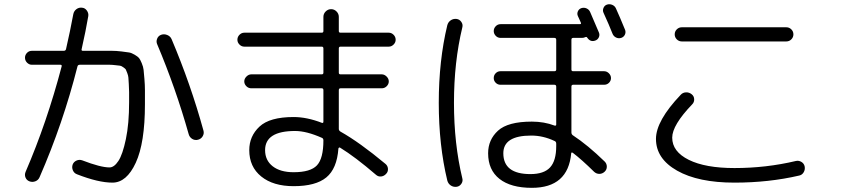

<svg xmlns="http://www.w3.org/2000/svg" viewBox="-20 -844 4040 922"><path d="M133 -533Q120 -533 110 -543Q100 -553 100 -567Q100 -580 109.5 -590Q119 -600 133 -600H286Q295 -600 297 -608Q317 -695 332 -776Q335 -791 347 -800Q359 -809 374 -807Q388 -806 397 -793.5Q406 -781 404 -767Q392 -696 372 -608Q370 -600 378 -600H460Q497 -600 517.5 -600Q538 -600 563 -597Q588 -594 600 -592Q612 -590 627 -581Q642 -572 647.5 -565.5Q653 -559 660.5 -541Q668 -523 669.5 -509Q671 -495 673.5 -465Q676 -435 676 -411Q676 -387 676 -343Q676 -158 632 -62.5Q588 33 520 33Q452 33 350 -7Q336 -12 330 -26Q324 -40 329 -54Q334 -67 347.5 -73Q361 -79 375 -74Q463 -40 506 -40Q528 -40 548.5 -71Q569 -102 584.5 -176Q600 -250 600 -353Q600 -386 600 -402Q600 -418 598.5 -440.5Q597 -463 596.5 -471.5Q596 -480 591 -493.5Q586 -507 584 -510.5Q582 -514 572 -521Q562 -528 556.5 -528.5Q551 -529 534.5 -531Q518 -533 507.5 -533Q497 -533 473 -533H363Q354 -533 352 -525Q283 -252 170 7Q164 21 150 26.5Q136 32 122 27Q108 22 102.5 8.5Q97 -5 103 -19Q205 -255 276 -525Q278 -533 270 -533ZM886 -200Q824 -420 735 -631Q729 -644 734.5 -658Q740 -672 754 -677Q768 -682 783 -676Q798 -670 804 -656Q896 -439 957 -217Q961 -203 953.5 -190Q946 -177 931 -173Q916 -169 903 -177Q890 -185 886 -200Z M1390 -17Q1471 -17 1502 -50Q1533 -83 1533 -170Q1533 -179 1526 -182Q1452 -215 1397 -215Q1253 -215 1253 -123Q1253 -74 1289.5 -45.5Q1326 -17 1390 -17ZM1153 -620Q1140 -620 1130 -630Q1120 -640 1120 -653Q1120 -667 1130 -677Q1140 -687 1153 -687H1525Q1533 -687 1533 -695V-763Q1533 -778 1544 -789Q1555 -800 1570 -800Q1585 -800 1596 -789Q1607 -778 1607 -763V-695Q1607 -687 1615 -687H1847Q1860 -687 1870 -677Q1880 -667 1880 -653Q1880 -640 1870 -630Q1860 -620 1847 -620H1615Q1607 -620 1607 -611V-495Q1607 -487 1615 -487H1813Q1826 -487 1836.5 -476.5Q1847 -466 1847 -453Q1847 -440 1837 -430Q1827 -420 1813 -420H1615Q1607 -420 1607 -411V-225Q1607 -217 1615 -212Q1706 -161 1831 -57Q1842 -48 1843 -33.5Q1844 -19 1834 -9Q1824 2 1810 3.5Q1796 5 1785 -5Q1685 -91 1613 -135Q1611 -137 1608 -135Q1605 -133 1605 -130Q1598 -34 1547 8Q1496 50 1390 50Q1292 50 1234.5 3.5Q1177 -43 1177 -123Q1177 -190 1226 -236Q1275 -282 1390 -282Q1454 -282 1526 -254Q1533 -252 1533 -260V-411Q1533 -420 1525 -420H1187Q1173 -420 1163 -430Q1153 -440 1153 -453Q1153 -466 1163.5 -476.5Q1174 -487 1187 -487H1525Q1533 -487 1533 -495V-611Q1533 -620 1525 -620Z M2531 -193Q2397 -193 2397 -108Q2397 -8 2527 -8Q2592 -8 2621.5 -40Q2651 -72 2651 -142V-154Q2651 -164 2643 -167Q2588 -193 2531 -193ZM2534 58Q2433 58 2378.5 15Q2324 -28 2324 -108Q2324 -173 2371.5 -216.5Q2419 -260 2534 -260Q2593 -260 2643 -241Q2651 -239 2651 -246V-428Q2651 -437 2642 -437H2383Q2370 -437 2360.5 -446.5Q2351 -456 2351 -469Q2351 -483 2360.5 -492.5Q2370 -502 2383 -502H2642Q2651 -502 2651 -510V-653Q2651 -662 2642 -662H2384Q2370 -662 2360.5 -672Q2351 -682 2351 -695Q2351 -708 2360.5 -718Q2370 -728 2384 -728H2764Q2773 -728 2769 -736Q2768 -738 2763 -749.5Q2758 -761 2755 -767Q2750 -778 2755 -789.5Q2760 -801 2772 -805Q2785 -809 2797 -803.5Q2809 -798 2814 -786Q2848 -708 2856 -688Q2861 -676 2855.5 -664.5Q2850 -653 2838 -649Q2815 -641 2800 -663Q2797 -669 2789 -665Q2783 -662 2774 -662H2732Q2724 -662 2724 -653V-510Q2724 -502 2732 -502H2881Q2894 -502 2904 -492Q2914 -482 2914 -469Q2914 -456 2904.5 -446.5Q2895 -437 2881 -437H2732Q2724 -437 2724 -428V-208Q2724 -200 2730 -195Q2803 -147 2884 -68Q2894 -58 2894 -43.5Q2894 -29 2883 -19Q2872 -9 2858 -9Q2844 -9 2833 -19Q2773 -78 2731 -110Q2729 -111 2727.5 -111.5Q2726 -112 2724.5 -111Q2723 -110 2723 -108Q2708 58 2534 58ZM2895 -822Q2908 -826 2920.5 -820.5Q2933 -815 2938 -803Q2955 -766 2982 -700Q2986 -688 2980.5 -677Q2975 -666 2963 -662Q2950 -658 2938 -664Q2926 -670 2921 -683Q2905 -724 2878 -783Q2873 -794 2878 -806Q2883 -818 2895 -822ZM2173 53Q2157 55 2144.5 46.5Q2132 38 2128 23Q2087 -147 2087 -350Q2087 -553 2128 -723Q2132 -738 2144.5 -746.5Q2157 -755 2173 -753Q2187 -751 2195.5 -738.5Q2204 -726 2200 -712Q2160 -546 2160 -350Q2160 -154 2200 12Q2204 26 2195.5 38.5Q2187 51 2173 53Z M3254 -713H3756Q3770 -713 3780 -703Q3790 -693 3790 -679Q3790 -665 3780 -655Q3770 -645 3756 -645H3254Q3240 -645 3230 -655Q3220 -665 3220 -679Q3220 -693 3230 -703Q3240 -713 3254 -713ZM3507 33Q3333 33 3231.5 -24.5Q3130 -82 3130 -177Q3130 -264 3249 -389Q3259 -400 3274.5 -400.5Q3290 -401 3302 -391Q3313 -382 3313.5 -367.5Q3314 -353 3304 -343Q3208 -243 3208 -183Q3208 -116 3287.5 -76.5Q3367 -37 3507 -37Q3659 -37 3802 -71Q3816 -74 3828.5 -66.5Q3841 -59 3844 -45Q3847 -30 3839.5 -17Q3832 -4 3818 -1Q3672 33 3507 33Z"/></svg>

Font: Rounded Mplus 1c
Style: Regular
Weight: 400
Version: Version 1.059.20150529